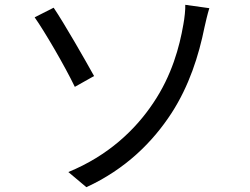

<svg xmlns="http://www.w3.org/2000/svg" viewBox="-20 -751 1040 798"><path d="M264 -36 339 27C502 -48 615 -161 693 -281C766 -394 806 -519 830 -638C834 -656 842 -691 850 -717L750 -731C751 -713 747 -675 742 -649C726 -556 694 -437 617 -323C543 -212 430 -104 264 -36ZM203 -719 124 -679C165 -621 248 -479 291 -390L371 -435C335 -500 247 -654 203 -719Z"/></svg>

Font: Noto Sans HK
Style: Regular
Weight: 400
Designer: Ryoko NISHIZUKA 西塚涼子 (kana, bopomofo & ideographs); Paul D. Hunt (Latin, Greek & Cyrillic); Sandoll Communications 산돌커뮤니
Foundry: Adobe
Version: Version 2.004;hotconv 1.0.118;makeotfexe 2.5.65603